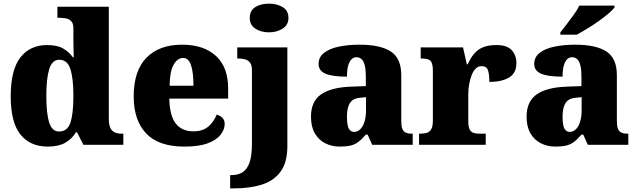

<svg xmlns="http://www.w3.org/2000/svg" viewBox="-20 -797 3504 1057"><path d="M243 10Q146 10 92.5 -56.5Q39 -123 39 -267Q39 -412 92 -480.5Q145 -549 240 -549Q295 -549 327.5 -530Q360 -511 381 -482H386Q385 -505 384.5 -536Q384 -567 384 -596V-641Q384 -667 373 -679.5Q362 -692 344 -695.5Q326 -699 304 -699H296V-760H579V-143Q579 -112 587 -94Q595 -76 611 -68.5Q627 -61 651 -61H659V0H439L404 -69H398Q376 -32 339 -11Q302 10 243 10ZM305 -73Q351 -73 367.5 -121.5Q384 -170 384 -270Q384 -365 367.5 -416.5Q351 -468 306 -468Q267 -468 251 -416.5Q235 -365 235 -269Q235 -171 251 -122Q267 -73 305 -73Z M995 10Q853 10 784.5 -62.5Q716 -135 716 -266Q716 -407 786 -479Q856 -551 983 -551Q1101 -551 1168.5 -489.5Q1236 -428 1236 -309V-254H912Q914 -160 947.5 -117Q981 -74 1045 -74Q1096 -74 1126.5 -100Q1157 -126 1173 -166Q1192 -161 1204.5 -148Q1217 -135 1217 -115Q1217 -85 1195 -56Q1173 -27 1124.5 -8.5Q1076 10 995 10ZM1045 -325Q1045 -399 1031.5 -438.5Q1018 -478 988 -478Q956 -478 935 -439Q914 -400 914 -325Z M1247 240V167H1254Q1291 167 1316 151Q1341 135 1354 97Q1367 59 1367 -7V-410Q1367 -438 1356.5 -452Q1346 -466 1328.5 -470.5Q1311 -475 1290 -475H1286V-536H1562V8Q1562 97 1524.5 148Q1487 199 1421 219.5Q1355 240 1270 240ZM1461 -619Q1416 -619 1385.5 -639.5Q1355 -660 1355 -698Q1355 -739 1385.5 -758Q1416 -777 1461 -777Q1504 -777 1536 -758Q1568 -739 1568 -698Q1568 -660 1536 -639.5Q1504 -619 1461 -619Z M1850 10Q1807 10 1771 -8Q1735 -26 1713.5 -62.5Q1692 -99 1692 -155Q1692 -238 1747 -277Q1802 -316 1913 -320L1994 -323V-375Q1994 -412 1988.5 -435.5Q1983 -459 1971.5 -470.5Q1960 -482 1942 -482Q1926 -482 1914.5 -470Q1903 -458 1896.5 -434.5Q1890 -411 1890 -375Q1811 -375 1772.5 -391Q1734 -407 1734 -445Q1734 -483 1764.5 -506.5Q1795 -530 1846.5 -540.5Q1898 -551 1959 -551Q2074 -551 2131.5 -513.5Q2189 -476 2189 -383V-131Q2189 -104 2194.5 -89Q2200 -74 2213 -67.5Q2226 -61 2248 -61H2252V0H2029L2004 -56H1994Q1972 -30 1952.5 -15.5Q1933 -1 1909.5 4.5Q1886 10 1850 10ZM1929 -71Q1949 -71 1964 -86Q1979 -101 1987 -128Q1995 -155 1995 -191V-262L1964 -259Q1936 -257 1920 -244.5Q1904 -232 1897 -209Q1890 -186 1890 -152Q1890 -126 1894 -107.5Q1898 -89 1907 -80Q1916 -71 1929 -71Z M2287 0V-61H2292Q2315 -61 2330.5 -66Q2346 -71 2354.5 -86.5Q2363 -102 2363 -133V-407Q2363 -437 2356.5 -451.5Q2350 -466 2336 -470.5Q2322 -475 2300 -475H2296V-536H2529L2550 -443H2555Q2572 -482 2594 -505.5Q2616 -529 2645 -539Q2674 -549 2713 -549Q2772 -549 2797.5 -520.5Q2823 -492 2823 -450Q2823 -394 2782 -370Q2741 -346 2674 -346Q2674 -387 2666.5 -410Q2659 -433 2631 -433Q2613 -433 2599.5 -420Q2586 -407 2577 -384.5Q2568 -362 2563 -334.5Q2558 -307 2558 -278V-128Q2558 -99 2565.5 -84.5Q2573 -70 2587 -65.5Q2601 -61 2619 -61H2654V0Z M3037 10Q2994 10 2958 -8Q2922 -26 2900.5 -62.5Q2879 -99 2879 -155Q2879 -238 2934 -277Q2989 -316 3100 -320L3181 -323V-375Q3181 -412 3175.5 -435.5Q3170 -459 3158.5 -470.5Q3147 -482 3129 -482Q3113 -482 3101.5 -470Q3090 -458 3083.5 -434.5Q3077 -411 3077 -375Q2998 -375 2959.5 -391Q2921 -407 2921 -445Q2921 -483 2951.5 -506.5Q2982 -530 3033.5 -540.5Q3085 -551 3146 -551Q3261 -551 3318.5 -513.5Q3376 -476 3376 -383V-131Q3376 -104 3381.5 -89Q3387 -74 3400 -67.5Q3413 -61 3435 -61H3439V0H3216L3191 -56H3181Q3159 -30 3139.5 -15.5Q3120 -1 3096.5 4.5Q3073 10 3037 10ZM3116 -71Q3136 -71 3151 -86Q3166 -101 3174 -128Q3182 -155 3182 -191V-262L3151 -259Q3123 -257 3107 -244.5Q3091 -232 3084 -209Q3077 -186 3077 -152Q3077 -126 3081 -107.5Q3085 -89 3094 -80Q3103 -71 3116 -71ZM3065 -619Q3080 -638 3100 -664Q3120 -690 3139.5 -717Q3159 -744 3169 -766H3363V-756Q3354 -743 3330.5 -723Q3307 -703 3276 -681Q3245 -659 3213 -639.5Q3181 -620 3155 -606H3065Z"/></svg>

Font: Noto Serif Kannada Black
Style: Regular
Weight: 900
Version: Version 2.003